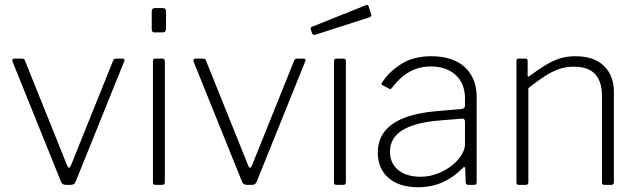

<svg xmlns="http://www.w3.org/2000/svg" viewBox="-20 -776 2678 806"><path d="M494 -530Q500 -530 502 -527Q504 -524 502 -520L297 -12Q292 0 277 0H258Q242 0 237 -11L32 -519Q31 -524 33 -527Q35 -530 41 -530H72Q77 -530 80.5 -528Q84 -526 85 -521L262 -81Q269 -62 278 -82L455 -522Q457 -526 459.5 -528Q462 -530 467 -530H494Z M672 -13Q672 -6 669.5 -3Q667 0 659 0H634Q626 0 624 -2.5Q622 -5 622 -11V-519Q622 -530 632 -530H662Q672 -530 672 -519ZM677 -656Q677 -640 663 -640H629Q622 -640 619.5 -644Q617 -648 617 -654V-728Q617 -742 630 -742H664Q677 -742 677 -729Z M1254 -530Q1260 -530 1262 -527Q1264 -524 1262 -520L1057 -12Q1052 0 1037 0H1018Q1002 0 997 -11L792 -519Q791 -524 793 -527Q795 -530 801 -530H832Q837 -530 840.5 -528Q844 -526 845 -521L1022 -81Q1029 -62 1038 -82L1215 -522Q1217 -526 1219.5 -528Q1222 -530 1227 -530H1254Z M1432 -13Q1432 -6 1429.5 -3Q1427 0 1419 0H1394Q1386 0 1384 -2.5Q1382 -5 1382 -11V-519Q1382 -530 1392 -530H1422Q1432 -530 1432 -519ZM1527 -751 1538 -716Q1541 -707 1530 -703L1303 -630Q1298 -629 1295.5 -630Q1293 -631 1290 -636L1285 -652Q1282 -661 1288 -663L1518 -755Q1524 -757 1527 -751Z M1922 -70Q1882 -30 1836 -10Q1790 10 1735 10Q1656 10 1611 -29Q1566 -68 1566 -135Q1566 -187 1594 -223.5Q1622 -260 1678 -281.5Q1734 -303 1816 -310L1915 -318Q1923 -319 1927.5 -322.5Q1932 -326 1932 -333V-363Q1932 -425 1893 -461Q1854 -497 1789 -497Q1739 -497 1699 -474.5Q1659 -452 1626 -408Q1623 -404 1621 -402.5Q1619 -401 1615 -403L1585 -419Q1582 -421 1581.5 -423Q1581 -425 1584 -430Q1616 -478 1667 -509Q1718 -540 1791 -540Q1850 -540 1893 -519.5Q1936 -499 1958.5 -460Q1981 -421 1981 -368V-11Q1981 -5 1978.5 -2.5Q1976 0 1971 0H1945Q1941 0 1938 -2.5Q1935 -5 1935 -11L1933 -68Q1931 -81 1922 -70ZM1932 -263Q1932 -280 1918 -278L1834 -271Q1778 -267 1737 -256.5Q1696 -246 1669.5 -229.5Q1643 -213 1630 -190.5Q1617 -168 1617 -140Q1617 -90 1652 -62Q1687 -34 1746 -34Q1782 -34 1816 -47Q1850 -60 1877 -81Q1904 -103 1918 -126.5Q1932 -150 1932 -171V-263Z M2158 0Q2148 0 2148 -10V-520Q2148 -530 2157 -530H2186Q2195 -530 2195 -521V-460Q2195 -455 2197 -454Q2199 -453 2203 -457Q2240 -484 2270 -502.5Q2300 -521 2329.5 -530.5Q2359 -540 2395 -540Q2474 -540 2515.5 -499Q2557 -458 2557 -392V-11Q2557 0 2546 0H2517Q2512 0 2509.5 -2.5Q2507 -5 2507 -10V-375Q2507 -432 2479 -464Q2451 -496 2388 -496Q2354 -496 2325 -485.5Q2296 -475 2266 -455.5Q2236 -436 2198 -406V-10Q2198 0 2187 0H2158Z"/></svg>

Font: Libre Franklin Thin ExtraLight
Style: Regular
Weight: 250
Version: Version 3.000